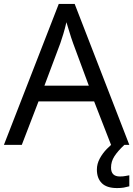

<svg xmlns="http://www.w3.org/2000/svg" viewBox="-20 -737 679 977"><path d="M545 0 459 -221H176L91 0H0L279 -717H360L638 0ZM352 -517Q349 -525 342 -546Q335 -567 328.5 -589.5Q322 -612 318 -624Q311 -593 302 -563.5Q293 -534 287 -517L206 -301H432ZM545 116Q545 161 590 161Q607 161 618.5 158.5Q630 156 638 155V211Q624 215 610 217.5Q596 220 576 220Q523 220 498 195Q473 170 473 126Q473 97 487.5 70Q502 43 523.5 21Q545 -1 565 -15L613 0Q579 32 562 58.5Q545 85 545 116Z"/></svg>

Font: Noto Sans Ethiopic
Style: Regular
Weight: 400
Designer: Monotype Design Team
Foundry: Monotype Imaging Inc.
Version: Version 2.102; ttfautohint (v1.8.4.7-5d5b)